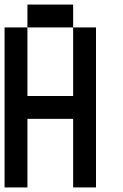

<svg xmlns="http://www.w3.org/2000/svg" viewBox="-20 -920 540 840"><path d="M0 -100V-800H100V-500H300V-800H400V-100H300V-400H100V-100ZM100 -800V-900H300V-800Z"/></svg>

Font: GalmuriMono9 Regular
Style: Regular
Weight: 400
Designer: Lee Minseo (quiple)
Version: Version 2.399;hotconv 1.1.1;makeotfexe 2.6.0 DEVELOPMENT